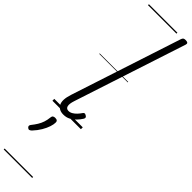

<svg xmlns="http://www.w3.org/2000/svg" viewBox="-517 -982 1449 1449"><g transform="rotate(45 207.0 -257.5)"><path d="M132 16Q83 16 63.5 -20Q44 -56 68 -130L357 -1014Q361 -1026 367.5 -1030.5Q374 -1035 387 -1035Q404 -1035 410 -1029Q416 -1023 412 -1011L119 -115Q105 -73 111 -52Q117 -31 140 -31Q157 -31 173 -40.5Q189 -50 202.5 -64.5Q216 -79 226 -94Q230 -101 237 -104Q244 -107 255 -100Q266 -94 267 -86.5Q268 -79 263 -71Q250 -50 231 -30Q212 -10 187.5 3Q163 16 132 16ZM17 275Q9 269 8 261.5Q7 254 13 246Q33 221 46.5 199Q60 177 68 153Q76 129 79 99Q80 86 87.5 81Q95 76 107 76Q122 76 128.5 82.5Q135 89 134 101Q134 119 125 146.5Q116 174 97.5 205.5Q79 237 50 268Q42 276 33.5 279Q25 282 17 275ZM0 510H304V520H0ZM0 -20H304V0H0ZM0 -505H304V-500H0ZM0 -1030H304V-1020H0Z"/></g></svg>

Font: Playwrite CO Guides
Style: Regular
Weight: 400
Designer: Veronika Burian, José Scaglione
Foundry: TypeTogether
Version: Version 1.003